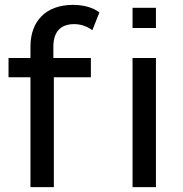

<svg xmlns="http://www.w3.org/2000/svg" viewBox="-20 -768 752 788"><path d="M105 -577V-530H15V-451H105V0H201V-451H353V-530H199V-576C199 -637 228 -669 285 -669C313 -669 339 -659 359 -644L388 -717C361 -738 321 -748 280 -748C167 -748 105 -680 105 -577ZM524 -736V-653H620V-736ZM524 0H620V-530H524Z"/></svg>

Font: AWKNG-Font Medium
Style: Regular
Weight: 500
Designer: Awakening Church
Foundry: Awakening Church
Version: Version 1.700;PS 001.700;hotconv 1.0.88;makeotf.lib2.5.64775